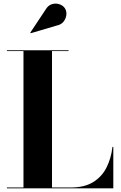

<svg xmlns="http://www.w3.org/2000/svg" viewBox="-20 -1023 656 1043"><path d="M287.5 -884 147 -842.5 144.5 -845.5 227.5 -970.5Q241.5 -994.5 262.8 -1000.5Q284 -1006.5 303.2 -999.8Q322.5 -993 332 -979Q342.5 -963 340.5 -942.5Q338.5 -922 325 -905.2Q311.5 -888.5 287.5 -884ZM595.5 0H17.5V-4.5H107.5V-745.5H17.5V-750H352.5V-745.5H262.5V-4.5H364.5Q438 -4.5 485.2 -33.2Q532.5 -62 558 -111.8Q583.5 -161.5 591 -225H595.5Z"/></svg>

Font: Bodoni* 36pt
Style: Bold
Weight: 700
Version: Version 2.3